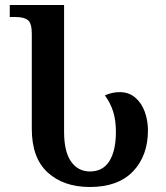

<svg xmlns="http://www.w3.org/2000/svg" viewBox="-20 -734 662 767"><path d="M339 13Q234 13 170.5 -45Q107 -103 107 -219V-600Q107 -641 91.5 -653.5Q76 -666 43 -666H19V-714H236V-208Q236 -128 264 -88.5Q292 -49 339 -49Q391 -49 417 -90.5Q443 -132 443 -207Q443 -254 432 -288.5Q421 -323 399 -353Q428 -366 458 -366Q495 -366 520.5 -344Q546 -322 558.5 -287Q571 -252 571 -213Q571 -112 511.5 -49.5Q452 13 339 13Z"/></svg>

Font: Noto Serif Georgian SemiCondensed SemiBold
Style: Regular
Weight: 600
Width: 4
Designer: Monotype Design Team, Akaki Razmadze
Foundry: Google LLC
Version: Version 2.003; ttfautohint (v1.8.4.7-5d5b)